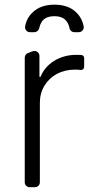

<svg xmlns="http://www.w3.org/2000/svg" viewBox="-20 -783 397 803"><path d="M83.5 -20.6V-541.5Q83.5 -548.3 87.2 -553.6Q90.9 -558.9 96.9 -561.1L116.8 -568.5Q121.8 -570 123.9 -570Q132.5 -570 138.7 -563.7Q144.9 -557.5 144.9 -549V-461.6H149.5Q165.5 -502.5 206.3 -528.4Q247.5 -553.6 298.7 -553.6Q309.7 -553.6 316.1 -553.3H319.2Q324.6 -552.9 328.3 -549.2Q332 -545.5 332 -540.1V-503.6Q332 -497.5 327.6 -493.6Q323.2 -489.7 317.1 -490.4Q307.5 -491.8 294 -491.8Q251.8 -491.8 218 -474.1Q185 -456 165.8 -424.4Q146.7 -393.1 146.7 -352.3V-20.6Q146.7 -12.1 140.6 -6Q134.6 0 125.7 0H104Q95.5 0 89.5 -6Q83.5 -12.1 83.5 -20.6ZM85.2 -673.3Q91.6 -708.1 116.5 -731.2Q149.9 -763.5 207.7 -763.5Q266 -763.5 298.7 -731.2Q323.5 -707.4 329.9 -672.6Q330.3 -671.5 330.3 -669Q330.3 -660.9 324.2 -654.7Q318.2 -648.4 309.3 -648.4H291.2Q283.7 -648.4 277.9 -653.2Q272 -658 270.6 -665.5Q267.4 -683.2 256.7 -696Q241.5 -715.2 207.7 -715.2Q173.3 -715.2 157.7 -696Q147.4 -682.5 144.2 -665.5Q142.4 -658 136.7 -653.2Q131 -648.4 123.6 -648.4H105.5Q96.6 -648.4 90.7 -654.5Q84.9 -660.5 84.9 -669Q84.9 -671.9 85.2 -673.3Z"/></svg>

Font: DeltaSans Light
Style: Regular
Weight: 300
Designer: Rasmus Andersson
Foundry: rsms
Version: Version 3.012